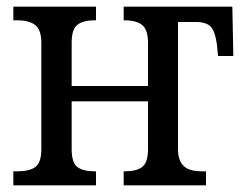

<svg xmlns="http://www.w3.org/2000/svg" viewBox="-20 -556 737 576"><path d="M20 -42H32Q68 -42 86 -55Q104 -68 104 -109V-427Q104 -467 85.5 -481Q67 -495 32 -495H20V-536H268V-495H264Q229 -495 212 -481.5Q195 -468 195 -428V-298H424V-427Q424 -467 406.5 -481Q389 -495 354 -495H351V-536H677L680 -388H634L631 -421Q626 -460 613 -475Q600 -490 568 -490H514V-109Q514 -76 530 -59Q546 -42 587 -42H598V0H351V-42H354Q389 -42 406.5 -55Q424 -68 424 -109V-252H195V-109Q195 -68 212 -55Q229 -42 264 -42H268V0H20Z"/></svg>

Font: Noto Serif Narrow
Style: Regular
Weight: 400
Width: 4
Designer: Monotype Design Team
Foundry: Monotype Imaging Inc.
Version: Version 1.001